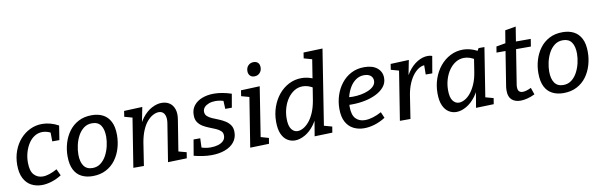

<svg xmlns="http://www.w3.org/2000/svg" viewBox="-50 -1259 5493 1755"><g transform="rotate(-10 2696.0 -382.0)"><path d="M229 10Q175 10 131.5 -13Q88 -36 62.5 -85Q37 -134 37 -210Q37 -280 59.5 -340.5Q82 -401 121.5 -445.5Q161 -490 213.5 -515Q266 -540 326 -540Q362 -540 400.5 -530Q439 -520 477 -499L456 -367H390L389 -457L399 -444Q356 -467 316 -467Q276 -467 243 -446.5Q210 -426 186.5 -390Q163 -354 150 -309Q137 -264 137 -215Q137 -136 169 -101Q201 -66 251 -66Q280 -66 314 -77.5Q348 -89 384 -109L412 -48Q366 -19 318.5 -4.5Q271 10 229 10Z M700 10Q642 10 597.5 -12.5Q553 -35 528.5 -83.5Q504 -132 504 -209Q504 -271 521.5 -330Q539 -389 574 -436.5Q609 -484 662 -512Q715 -540 786 -540Q845 -540 889 -517.5Q933 -495 958 -447Q983 -399 983 -322Q983 -260 965.5 -200.5Q948 -141 913 -93.5Q878 -46 824.5 -18Q771 10 700 10ZM711 -63Q755 -63 787.5 -88Q820 -113 841 -152.5Q862 -192 872.5 -237.5Q883 -283 883 -324Q883 -392 857 -429.5Q831 -467 776 -467Q731 -467 698.5 -442Q666 -417 645 -377.5Q624 -338 614 -292.5Q604 -247 604 -207Q604 -139 630.5 -101Q657 -63 711 -63Z M1399 4 1454 -340Q1461 -379 1455.5 -406Q1450 -433 1434.5 -447Q1419 -461 1394 -461Q1369 -461 1340.5 -446Q1312 -431 1286 -401Q1260 -371 1240 -324Q1220 -277 1209 -214L1176 0H1078L1158 -503L1192 -442L1077 -474L1085 -527L1255 -534L1218 -346L1187 -295Q1212 -383 1253.5 -436.5Q1295 -490 1343 -515Q1391 -540 1434 -540Q1478 -540 1508.5 -519Q1539 -498 1552 -458Q1565 -418 1555 -361L1506 -55L1464 -88L1583 -56L1574 -1Z M1803 10Q1765 10 1723 4Q1681 -2 1640 -13L1665 -160H1727L1723 -57L1710 -79Q1732 -71 1756.5 -66Q1781 -61 1808 -61Q1846 -61 1877 -70.5Q1908 -80 1926.5 -99Q1945 -118 1945 -146Q1946 -173 1928.5 -189.5Q1911 -206 1883.5 -218Q1856 -230 1824.5 -242Q1793 -254 1765.5 -271Q1738 -288 1721 -314Q1704 -340 1705 -381Q1705 -431 1733.5 -467Q1762 -503 1810.5 -521.5Q1859 -540 1920 -540Q1958 -540 1999 -532.5Q2040 -525 2082 -511L2060 -385H1999L1995 -470L2013 -453Q1990 -463 1966 -467Q1942 -471 1922 -471Q1888 -471 1861.5 -461Q1835 -451 1819.5 -434.5Q1804 -418 1803 -394Q1803 -368 1820 -351.5Q1837 -335 1865 -323Q1893 -311 1924.5 -298.5Q1956 -286 1983.5 -268.5Q2011 -251 2028.5 -225Q2046 -199 2045 -158Q2044 -106 2013 -68Q1982 -30 1927 -10Q1872 10 1803 10Z M2162 4 2243 -503 2278 -442 2162 -474 2170 -527 2345 -534 2265 -26 2231 -87 2346 -54 2337 -1ZM2314 -631Q2288 -631 2273 -647Q2258 -663 2258 -689Q2258 -721 2277.5 -741Q2297 -761 2327 -761Q2353 -761 2368 -746Q2383 -731 2383 -703Q2383 -672 2363.5 -651.5Q2344 -631 2314 -631Z M2578 10Q2540 10 2507.5 -10.5Q2475 -31 2455.5 -74.5Q2436 -118 2436 -188Q2436 -260 2458.5 -324Q2481 -388 2521 -436.5Q2561 -485 2615.5 -513Q2670 -541 2733 -541Q2772 -541 2814 -528Q2856 -515 2899 -486L2830 -503L2868 -742L2902 -682L2785 -715L2793 -768L2970 -774L2852 -25L2818 -88L2934 -56L2925 -1L2760 4L2792 -186L2821 -235Q2800 -153 2759.5 -98.5Q2719 -44 2670.5 -17Q2622 10 2578 10ZM2616 -70Q2641 -70 2669 -85.5Q2697 -101 2723.5 -132.5Q2750 -164 2770 -211Q2790 -258 2801 -321L2823 -458L2840 -427Q2811 -447 2784 -456Q2757 -465 2731 -465Q2688 -465 2652.5 -443Q2617 -421 2591 -384Q2565 -347 2550.5 -299Q2536 -251 2536 -199Q2536 -132 2559 -101Q2582 -70 2616 -70Z M3220 10Q3166 10 3122 -12Q3078 -34 3052 -81Q3026 -128 3026 -204Q3026 -268 3045.5 -328Q3065 -388 3102.5 -436Q3140 -484 3193.5 -512Q3247 -540 3315 -540Q3392 -540 3435 -504.5Q3478 -469 3478 -412Q3478 -366 3450 -331Q3422 -296 3374.5 -272Q3327 -248 3268 -236Q3209 -224 3147 -224Q3138 -224 3129 -224Q3120 -224 3111 -225L3117 -295Q3129 -294 3141.5 -293Q3154 -292 3167 -292Q3205 -292 3243.5 -299Q3282 -306 3313.5 -320Q3345 -334 3364 -354.5Q3383 -375 3383 -402Q3383 -432 3361.5 -450Q3340 -468 3301 -468Q3259 -468 3225.5 -445Q3192 -422 3169 -383.5Q3146 -345 3134 -298.5Q3122 -252 3122 -206Q3122 -130 3154 -96Q3186 -62 3240 -62Q3275 -62 3314.5 -74Q3354 -86 3394 -108L3418 -52Q3369 -21 3318.5 -5.5Q3268 10 3220 10Z M3552 0 3632 -503 3666 -442 3551 -474 3559 -527 3729 -534 3692 -346 3662 -295Q3682 -373 3721.5 -428Q3761 -483 3809.5 -511.5Q3858 -540 3905 -540Q3929 -540 3946 -533L3919 -376H3858L3859 -473L3872 -462Q3844 -464 3815 -448.5Q3786 -433 3759.5 -401Q3733 -369 3713 -322Q3693 -275 3683 -214L3650 0Z M4076 10Q4038 10 4005.5 -10.5Q3973 -31 3953.5 -74.5Q3934 -118 3934 -188Q3934 -260 3956.5 -324Q3979 -388 4019 -436.5Q4059 -485 4113.5 -513Q4168 -541 4231 -541Q4270 -541 4312 -528Q4354 -515 4397 -486L4354 -493L4376 -530H4430L4350 -25L4316 -88L4432 -56L4423 -1L4258 4L4290 -186L4319 -235Q4298 -153 4257 -98.5Q4216 -44 4168 -17Q4120 10 4076 10ZM4114 -70Q4139 -70 4167.5 -85.5Q4196 -101 4222 -132.5Q4248 -164 4268.5 -211Q4289 -258 4299 -321L4321 -461L4338 -427Q4309 -447 4282 -456Q4255 -465 4229 -465Q4186 -465 4150.5 -443Q4115 -421 4089 -384Q4063 -347 4048.5 -299Q4034 -251 4034 -199Q4034 -132 4057 -101Q4080 -70 4114 -70Z M4671 10Q4621 10 4590.5 -17Q4560 -44 4560 -101Q4560 -110 4560.5 -118.5Q4561 -127 4562 -136L4616 -476L4627 -461H4530L4539 -516L4641 -534L4622 -515L4644 -648L4744 -665L4720 -515L4711 -530H4860L4849 -461H4698L4714 -476L4661 -142Q4660 -138 4659.5 -131.5Q4659 -125 4659 -118Q4659 -90 4671 -78Q4683 -66 4705 -66Q4721 -66 4741 -72Q4761 -78 4783 -89L4805 -25Q4768 -7 4733.5 1.5Q4699 10 4671 10Z M5070 10Q5012 10 4967.5 -12.5Q4923 -35 4898.5 -83.5Q4874 -132 4874 -209Q4874 -271 4891.5 -330Q4909 -389 4944 -436.5Q4979 -484 5032 -512Q5085 -540 5156 -540Q5215 -540 5259 -517.5Q5303 -495 5328 -447Q5353 -399 5353 -322Q5353 -260 5335.5 -200.5Q5318 -141 5283 -93.5Q5248 -46 5194.5 -18Q5141 10 5070 10ZM5081 -63Q5125 -63 5157.5 -88Q5190 -113 5211 -152.5Q5232 -192 5242.5 -237.5Q5253 -283 5253 -324Q5253 -392 5227 -429.5Q5201 -467 5146 -467Q5101 -467 5068.5 -442Q5036 -417 5015 -377.5Q4994 -338 4984 -292.5Q4974 -247 4974 -207Q4974 -139 5000.5 -101Q5027 -63 5081 -63Z"/></g></svg>

Font: Bitter Thin Medium
Style: Italic
Weight: 500
Italic angle: -9°
Version: Version 3.021